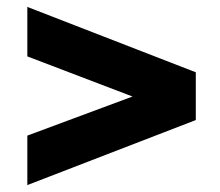

<svg xmlns="http://www.w3.org/2000/svg" viewBox="-20 -629 635 555"><path d="M363 -350 59 -466V-609L546 -420V-282L59 -94V-237Z"/></svg>

Font: Morrison
Style: Bold
Weight: 700
Designer: Pablo Impallari, Rodrigo Fuenzalida (Modified by Dan O. Williams)
Version: Version 0.03;June 6, 2019;FontCreator 11.5.0.2425 64-bit; tt